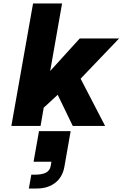

<svg xmlns="http://www.w3.org/2000/svg" viewBox="-20 -720 701 1098"><path d="M436 -500H661L441 -270L581 0H396L310 -178L230 -104L212 0H45L169 -700H335L267 -314ZM203 30H384L348 235Q337 294 295 326Q253 358 190 358H145L159 279H178Q220 279 242.5 267.5Q265 256 270 229L274 205H172Z"/></svg>

Font: Overused Grotesk ExtraBold
Style: Italic
Weight: 800
Italic angle: -10°
Version: Version 0.003